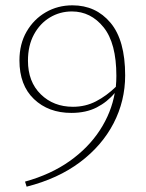

<svg xmlns="http://www.w3.org/2000/svg" viewBox="-20 -686 549 721"><path d="M85 -458Q85 -379 133 -332Q181 -285 254 -285Q301 -285 340.5 -305.5Q380 -326 415 -360Q416 -371 416.5 -381Q417 -391 417 -401Q417 -524 369 -583.5Q321 -643 250 -643Q205 -643 167.5 -620.5Q130 -598 107.5 -556.5Q85 -515 85 -458ZM80 15 74 -4Q171 -31 241.5 -81Q312 -131 355 -197Q398 -263 411 -337Q383 -303 343 -282.5Q303 -262 248 -262Q162 -262 107.5 -314Q53 -366 53 -459Q53 -521 80 -567.5Q107 -614 152 -640Q197 -666 252 -666Q340 -666 395 -600.5Q450 -535 450 -403Q450 -307 406.5 -223Q363 -139 280.5 -77Q198 -15 80 15Z"/></svg>

Font: Source Serif 4 SmText ExtraLight
Style: Regular
Weight: 200
Designer: Frank Grießhammer
Foundry: Adobe
Version: Version 4.005;hotconv 1.1.0;makeotfexe 2.6.0